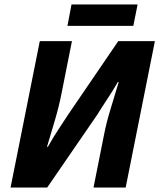

<svg xmlns="http://www.w3.org/2000/svg" viewBox="-20 -834 709 854"><path d="M27 0 157 -651H300L254 -420Q243 -363 224 -298.5Q205 -234 189 -181H193Q216 -222 239 -257Q262 -292 285 -327L506 -651H669L539 0H396L442 -231Q453 -289 472.5 -351.5Q492 -414 508 -469H504Q481 -429 458 -394.5Q435 -360 412 -323L190 0ZM280 -719 298 -814H592L573 -719Z"/></svg>

Font: Source Sans 3 ExtraBold
Style: Italic
Weight: 800
Italic angle: -11°
Version: Version 3.052;hotconv 1.1.0;makeotfexe 2.6.0